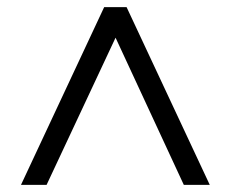

<svg xmlns="http://www.w3.org/2000/svg" viewBox="-20 -720 649 540"><path d="M39 -200 273 -700H336L570 -200H497L305 -614L111 -200Z"/></svg>

Font: DM Sans 18pt Light
Style: Regular
Weight: 300
Designer: Colophon Foundry, Jonny Pinhorn
Foundry: Colophon Foundry
Version: Version 4.004;gftools[0.9.30]